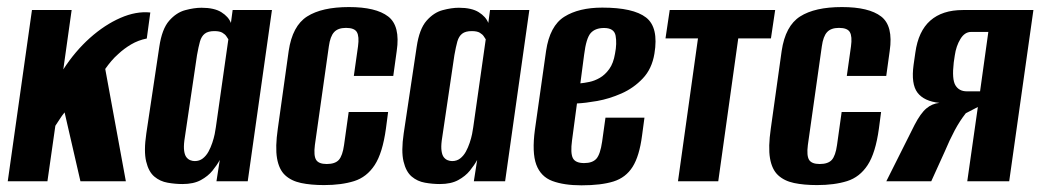

<svg xmlns="http://www.w3.org/2000/svg" viewBox="-20 -524 3007 555"><path d="M2.4 0 72.4 -495H187.1L163 -323.4Q196.9 -375.8 239.8 -414.2Q282.8 -452.5 328.2 -472.3Q373.5 -492.1 414.5 -487.9L404.3 -412.7Q379.7 -407.8 359 -395.6Q338.4 -383.4 321.9 -367.9Q311 -358.4 301.9 -347.6Q292.7 -336.8 284.2 -324.7L343.8 0H212.5L166.7 -199.1Q158.9 -189.7 151.9 -178.5Q144.9 -167.3 140 -160.4L117.1 0Z M507.5 8Q486.2 8 464.4 4.1Q442.6 0.3 426.1 -13.6Q409.6 -27.5 402.5 -57.2Q395.3 -86.8 403 -138.7L440.5 -388.8Q448.1 -440.3 469 -464.1Q489.9 -487.9 515.6 -494.7Q541.3 -501.6 562.5 -501.6Q599.3 -501.6 619.9 -488.7Q640.5 -475.8 647.5 -457.7L652.5 -495H766.1L696.1 0H605.7L615.3 -61.6Q607.3 -46.8 594.3 -30.8Q581.4 -14.8 560.5 -3.4Q539.6 8 507.5 8ZM543 -58.4Q556.4 -58.4 566.1 -65.9Q575.8 -73.4 582.5 -85.4Q589.1 -97.5 593.6 -111Q598.2 -124.6 600.6 -136.5Q603 -148.5 604 -156.5L640.1 -410.4Q638.1 -413.3 634.5 -418.9Q631 -424.5 623 -429.3Q615.1 -434.1 599.6 -434.1Q581.5 -434.1 571.9 -426.6Q562.3 -419.1 558 -404Q553.8 -388.9 549.5 -364.7L512.9 -117.6Q510.6 -99.3 512.4 -87.5Q514.1 -75.6 518.9 -69.5Q523.7 -63.4 530.1 -60.9Q536.4 -58.4 543 -58.4Z M916.7 11Q878.6 11 850.3 5Q822 -1 804.2 -17.5Q786.4 -34 780.8 -66.4Q775.3 -98.7 783 -151.7L814.5 -376.8Q825.2 -449.2 867.8 -476.4Q910.5 -503.6 988.7 -503.6Q1066.6 -503.6 1102 -476.4Q1137.5 -449.2 1126.8 -376.8L1116.8 -304.5H1002.8L1014.9 -390.1Q1018.8 -418.9 1011.6 -431.1Q1004.5 -443.4 980.2 -443.4Q957 -443.4 945.8 -431.1Q934.5 -418.9 930.6 -390.1L890.2 -104.7Q886.3 -74 893.8 -61.9Q901.3 -49.9 924.5 -49.9Q948.7 -49.9 959.5 -61.9Q970.2 -74 974.5 -104.7L987.9 -200.3H1101.9L1095.6 -152.4Q1085.9 -81.6 1063 -46.8Q1040.2 -12 1003.7 -0.5Q967.1 11 916.7 11Z M1251.5 8Q1230.2 8 1208.4 4.1Q1186.6 0.3 1170.1 -13.6Q1153.6 -27.5 1146.5 -57.2Q1139.3 -86.8 1147 -138.7L1184.5 -388.8Q1192.1 -440.3 1213 -464.1Q1233.9 -487.9 1259.6 -494.7Q1285.3 -501.6 1306.5 -501.6Q1343.3 -501.6 1363.9 -488.7Q1384.5 -475.8 1391.5 -457.7L1396.5 -495H1510.1L1440.1 0H1349.7L1359.3 -61.6Q1351.3 -46.8 1338.3 -30.8Q1325.4 -14.8 1304.5 -3.4Q1283.6 8 1251.5 8ZM1287 -58.4Q1300.4 -58.4 1310.1 -65.9Q1319.8 -73.4 1326.5 -85.4Q1333.1 -97.5 1337.6 -111Q1342.2 -124.6 1344.6 -136.5Q1347 -148.5 1348 -156.5L1384.1 -410.4Q1382.1 -413.3 1378.5 -418.9Q1375 -424.5 1367 -429.3Q1359.1 -434.1 1343.6 -434.1Q1325.5 -434.1 1315.9 -426.6Q1306.3 -419.1 1302 -404Q1297.8 -388.9 1293.5 -364.7L1256.9 -117.6Q1254.6 -99.3 1256.4 -87.5Q1258.1 -75.6 1262.9 -69.5Q1267.7 -63.4 1274.1 -60.9Q1280.4 -58.4 1287 -58.4Z M1660.7 11.7Q1610.2 11.7 1576.7 -0.8Q1543.2 -13.3 1530.2 -48.1Q1517.3 -83 1526.3 -149.6L1558.5 -376.8Q1569.2 -449.2 1611.2 -475.6Q1653.2 -502 1721 -502Q1810.7 -502 1847.5 -473.4Q1884.3 -444.8 1871.7 -369Q1864.5 -325 1838 -297.2Q1811.6 -269.3 1776.4 -253.8Q1741.1 -238.3 1706.3 -232.1Q1671.5 -226 1647.8 -225L1633.5 -118Q1628.6 -81.5 1635.9 -67Q1643.2 -52.6 1668.5 -52.6Q1692.7 -52.6 1704 -65.3Q1715.2 -78.1 1720.5 -114.5L1730.2 -183.9H1842.9L1835.9 -131.9Q1828.2 -72.7 1808.6 -41.7Q1789 -10.6 1753.3 0.6Q1717.6 11.7 1660.7 11.7ZM1657.6 -283.1Q1668.6 -284.1 1683.7 -287.2Q1698.8 -290.3 1713.9 -299Q1729 -307.7 1741.1 -324.4Q1753.2 -341.1 1757.8 -369Q1763.6 -398.4 1759.5 -420.7Q1755.4 -443.1 1726.1 -443.1Q1700.5 -443.1 1687.4 -428.3Q1674.4 -413.5 1668.5 -366Z M1939.8 0 1997.6 -413H1903.7L1915.9 -495H2220.7L2208.5 -413H2114L2056.2 0Z M2341.7 11Q2303.6 11 2275.3 5Q2247 -1 2229.2 -17.5Q2211.4 -34 2205.8 -66.4Q2200.3 -98.7 2208 -151.7L2239.5 -376.8Q2250.2 -449.2 2292.8 -476.4Q2335.5 -503.6 2413.7 -503.6Q2491.6 -503.6 2527 -476.4Q2562.5 -449.2 2551.8 -376.8L2541.8 -304.5H2427.8L2439.9 -390.1Q2443.8 -418.9 2436.6 -431.1Q2429.5 -443.4 2405.2 -443.4Q2382 -443.4 2370.8 -431.1Q2359.5 -418.9 2355.6 -390.1L2315.2 -104.7Q2311.3 -74 2318.8 -61.9Q2326.3 -49.9 2349.5 -49.9Q2373.7 -49.9 2384.5 -61.9Q2395.2 -74 2399.5 -104.7L2412.9 -200.3H2526.9L2520.6 -152.4Q2510.9 -81.6 2488 -46.8Q2465.2 -12 2428.7 -0.5Q2392.1 11 2341.7 11Z M2542 0 2623.5 -162.6Q2641.2 -196.8 2657.9 -210.7Q2674.5 -224.6 2695.5 -226.6Q2651 -231.3 2632.1 -256.2Q2613.2 -281.1 2620.9 -337.1L2625.9 -371.8Q2634.5 -434 2669.2 -464.5Q2703.9 -495 2763.2 -495H2967.2L2897.2 0H2776L2806.6 -214.7L2771.8 -196.7Q2754.7 -175.2 2739.6 -147Q2724.6 -118.7 2710.7 -85.5L2671.9 0ZM2774.6 -260H2813L2836.9 -431.7H2787.2Q2768.5 -431.7 2756.2 -411.3Q2743.8 -391 2739.9 -363.6L2736.9 -343.3Q2731.3 -294.7 2741.8 -277.4Q2752.3 -260 2774.6 -260Z"/></svg>

Font: Alumni Sans Thin
Style: Italic
Weight: 100
Italic angle: -8°
Designer: Robert E. Leuschke
Foundry: Robert E. Leuschke
Version: Version 1.016